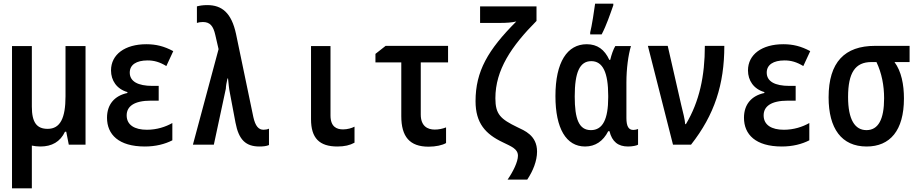

<svg xmlns="http://www.w3.org/2000/svg" viewBox="-20 -795 5040 1055"><path d="M202 10C265 10 311 -16 337 -71H344L358 0H450V-542H340V-266C340 -146 311 -87 242 -87C182 -87 155 -122 155 -209V-542H46V240H155V5C170 8 185 10 202 10Z M776 10C835 10 886 -3 927 -24V-119C890 -98 842 -82 787 -82C720 -82 676 -108 676 -161C676 -210 716 -242 810 -242H852V-323H818C737 -323 693 -348 693 -396C693 -439 729 -463 791 -463C827 -463 858 -454 894 -432L932 -514C882 -541 837 -552 784 -552C667 -552 590 -496 590 -408C590 -353 621 -306 680 -289V-284C609 -269 568 -221 568 -148C568 -56 632 10 776 10Z M1406 10C1427 10 1444 8 1458 2V-88C1450 -84 1438 -82 1428 -82C1401 -82 1383 -102 1372 -152L1277 -608C1252 -725 1199 -767 1119 -767C1094 -767 1078 -764 1062 -760V-669C1071 -672 1080 -674 1095 -674C1134 -674 1152 -652 1163 -603L1181 -525L1040 0H1155L1221 -308C1221 -320 1225 -343 1230 -364H1233C1236 -335 1238 -308 1244 -280L1274 -121C1292 -26 1331 10 1406 10Z M1834 10C1873 10 1903 3 1928 -11V-99C1913 -91 1889 -84 1865 -84C1830 -84 1796 -98 1796 -161V-542H1689V-140C1689 -36 1735 10 1834 10Z M2335 11C2374 11 2411 3 2431 -9V-95C2411 -87 2389 -83 2369 -83C2329 -83 2292 -102 2292 -166V-452H2442V-543H2099L2043 -499V-452H2185V-157C2185 -44 2231 11 2335 11Z M2769 192H2877C2909 144 2931 89 2931 38C2931 -52 2860 -78 2823 -96C2730 -141 2702 -167 2702 -255C2702 -411 2790 -541 2928 -680V-760H2618V-669H2725C2763 -669 2792 -671 2817 -677C2661 -521 2593 -403 2593 -239C2593 -118 2648 -58 2743 -13C2790 10 2826 23 2826 61C2826 94 2799 149 2769 192Z M3223 -617V-606H3286C3312 -655 3333 -718 3350 -766V-775H3250C3247 -748 3231 -646 3223 -617ZM3195 10C3251 10 3294 -19 3322 -74H3329C3343 -16 3377 10 3431 10C3455 10 3479 5 3486 0V-86C3478 -83 3468 -81 3460 -81C3434 -81 3422 -101 3422 -147V-341C3422 -418 3432 -492 3447 -542H3361C3350 -524 3340 -495 3333 -466H3328C3302 -523 3262 -552 3204 -552C3097 -552 3032 -454 3032 -267C3032 -89 3091 10 3195 10ZM3227 -80C3161 -80 3138 -141 3138 -265C3138 -397 3165 -459 3229 -459C3292 -459 3322 -397 3322 -269V-260C3322 -140 3292 -80 3227 -80Z M3678 0H3777C3906 -164 3960 -331 3960 -543H3853C3853 -377 3823 -237 3749 -113H3745C3743 -141 3733 -177 3723 -219L3649 -543H3540Z M4276 10C4335 10 4386 -3 4427 -24V-119C4390 -98 4342 -82 4287 -82C4220 -82 4176 -108 4176 -161C4176 -210 4216 -242 4310 -242H4352V-323H4318C4237 -323 4193 -348 4193 -396C4193 -439 4229 -463 4291 -463C4327 -463 4358 -454 4394 -432L4432 -514C4382 -541 4337 -552 4284 -552C4167 -552 4090 -496 4090 -408C4090 -353 4121 -306 4180 -289V-284C4109 -269 4068 -221 4068 -148C4068 -56 4132 10 4276 10Z M4742 10C4870 10 4947 -77 4947 -254C4947 -330 4933 -403 4895 -454H4978V-543H4788C4622 -543 4533 -454 4533 -260C4533 -89 4604 10 4742 10ZM4741 -80C4678 -80 4640 -137 4640 -262C4640 -395 4679 -454 4768 -454H4796C4825 -393 4838 -325 4838 -255C4838 -139 4806 -80 4741 -80Z"/></svg>

Font: Noto Sans Mono ExtraCondensed SemiBold
Style: Regular
Weight: 600
Width: 2
Designer: Monotype Design Team
Foundry: Monotype Imaging Inc.
Version: Version 2.014